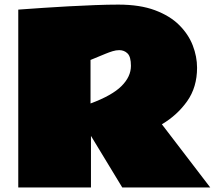

<svg xmlns="http://www.w3.org/2000/svg" viewBox="-20 -822 976 842"><path d="M60.1 0V-779.8Q60.1 -779.8 90.6 -782Q121.1 -784.2 170.7 -787.6Q220.2 -791 279.1 -794.2Q337.9 -797.4 395.8 -799.6Q453.6 -801.8 499 -801.8Q593.8 -801.8 659.7 -777.1Q725.6 -752.4 766.1 -711.9Q806.6 -671.4 825.4 -622.6Q844.2 -573.7 844.2 -524.9Q844.2 -439.5 800.8 -378.2Q757.3 -316.9 689.9 -276.9L901.9 0H516.1L378.9 -226.1V0ZM377 -368.2Q471.7 -403.3 512.9 -444.6Q554.2 -485.8 554.2 -533.2Q554.2 -572.8 539.6 -587.4Q524.9 -602.1 502.9 -602.1Q488.8 -602.1 473.6 -597.4Q458.5 -592.8 441.9 -585.9L377 -559.1Z"/></svg>

Font: Rammetto One
Style: Regular
Weight: 400
Designer: Vernon Adams
Foundry: Vernon Adams
Version: Version 1.100; ttfautohint (v1.8.4.7-5d5b)